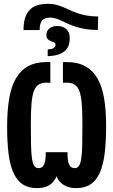

<svg xmlns="http://www.w3.org/2000/svg" viewBox="-20 -972 590 1000"><path d="M489.7 -815.9Q453.1 -815.9 425 -820.8Q397 -825.7 374.5 -832.8Q352.1 -839.8 334.5 -848.1Q316.9 -856.4 301.5 -863.5Q286.1 -870.6 271.2 -875.5Q256.3 -880.4 240.2 -880.4Q214.4 -880.4 200.4 -866.5Q186.5 -852.5 186.5 -815.4H102.5Q102.5 -856 112.1 -882.6Q121.6 -909.2 138.7 -924.6Q155.8 -939.9 179.4 -946Q203.1 -952.1 231.9 -952.1Q253.9 -952.1 272.5 -947.3Q291 -942.4 308.6 -935.1Q326.2 -927.7 344.2 -919.2Q362.3 -910.6 383.8 -903.3Q405.3 -896 431.4 -891.1Q457.5 -886.2 491.2 -886.2ZM307.6 -648.4Q312.5 -648.9 316.7 -648.9Q320.8 -648.9 325.7 -648.9Q383.8 -648.9 423.3 -627.4Q462.9 -606 487.3 -564Q511.7 -522 522.2 -459.7Q532.7 -397.5 532.7 -316.4Q532.7 -235.8 525.4 -175Q518.1 -114.3 500.2 -73.5Q482.4 -32.7 452.4 -12.5Q422.4 7.8 377 7.8Q360.8 7.8 345.5 4.6Q330.1 1.5 316.7 -5.9Q303.2 -13.2 292.2 -24.9Q281.2 -36.6 274.9 -53.7Q259.3 -20 234.4 -6.1Q209.5 7.8 172.9 7.8Q127.4 7.8 97.4 -12.5Q67.4 -32.7 49.6 -73Q31.7 -113.3 24.4 -173.1Q17.1 -232.9 17.1 -312Q17.1 -394.5 27.6 -457.5Q38.1 -520.5 62.5 -563Q86.9 -605.5 126.5 -627.2Q166 -648.9 224.1 -648.9Q229 -648.9 233.2 -648.9Q237.3 -648.9 242.2 -648.4V-540.5Q238.3 -541 232.4 -541.3Q226.6 -541.5 222.7 -541.5Q196.3 -541.5 180.2 -530.8Q164.1 -520 155.3 -494.4Q146.5 -468.8 143.6 -426Q140.6 -383.3 140.6 -319.8Q140.6 -257.8 141.6 -215.1Q142.6 -172.4 146.7 -146Q150.9 -119.6 158.7 -107.9Q166.5 -96.2 180.7 -96.2Q200.2 -96.2 209.2 -114.5Q218.3 -132.8 218.3 -175.3V-179.2H331.5V-175.3Q331.5 -132.8 340.3 -114.5Q349.1 -96.2 369.1 -96.2Q382.8 -96.2 390.9 -107.9Q398.9 -119.6 403.1 -146Q407.2 -172.4 408.2 -215.1Q409.2 -257.8 409.2 -319.8Q409.2 -383.3 406.2 -426Q403.3 -468.8 394.5 -494.4Q385.7 -520 369.6 -530.8Q353.5 -541.5 327.1 -541.5Q323.2 -541.5 317.4 -541.3Q311.5 -541 307.6 -540.5ZM228.5 -714.8Q252 -715.3 260.5 -722.7Q269 -730 269 -739.3Q269 -748 261.7 -751.2Q254.4 -754.4 245.4 -757.8Q236.3 -761.2 229 -768.1Q221.7 -774.9 221.7 -790.5Q221.7 -797.9 224.6 -805.9Q227.5 -814 234.1 -820.8Q240.7 -827.6 251.2 -832Q261.7 -836.4 276.4 -836.4Q290.5 -836.4 302.7 -833Q314.9 -829.6 324 -822Q333 -814.5 338.1 -802.2Q343.3 -790 343.3 -772.9Q343.3 -754.9 338.4 -738.5Q333.5 -722.2 320.6 -709.2Q307.6 -696.3 285.4 -688.5Q263.2 -680.7 228.5 -679.2Z"/></svg>

Font: Code New Roman
Style: Bold
Weight: 700
Monospace: yes
Designer: Sam Radian
Foundry: Code New Roman
Version: Version 1.508 October 19, 2014